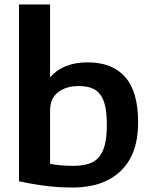

<svg xmlns="http://www.w3.org/2000/svg" viewBox="-20 -828 678 859"><path d="M309 11Q285 11 260 10Q235 9 205.5 6Q176 3 141.5 -2.5Q107 -8 65 -17V-808H204V-482Q262 -549 372 -549Q483 -549 540.5 -483Q598 -417 598 -280Q598 -139 521.5 -64.5Q445 10 309 11ZM307 -86Q347 -86 376 -95Q405 -104 423 -125.5Q441 -147 449.5 -182Q458 -217 458 -269Q458 -318 451 -351Q444 -384 429 -404.5Q414 -425 390 -434Q366 -443 332 -443Q276 -443 240 -415.5Q204 -388 204 -332V-95Q224 -91 250.5 -88.5Q277 -86 307 -86Z"/></svg>

Font: Encode Sans Normal
Style: SemiBold
Weight: 600
Designer: Pablo Impallari, Andres Torresi
Foundry: Pablo Impallari, Andres Torresi
Version: Version 1.000; ttfautohint (v1.00) -l 8 -r 50 -G 200 -x 14 -